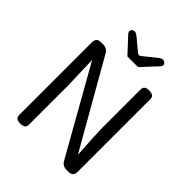

<svg xmlns="http://www.w3.org/2000/svg" viewBox="-253 -1082 1229 1229"><g transform="rotate(45 361.0 -468.0)"><path d="M100 -33V-692Q100 -734 142 -734H160Q196 -734 213 -703L546 -120Q534 -298 534 -352V-701Q534 -734 578 -734Q622 -734 622 -701V-42Q622 0 580 0H563Q527 0 510 -31L181 -614Q188 -411 188 -385V-33Q188 0 144 0Q100 0 100 -33ZM325 -789 230 -891Q208 -915 228 -929.5Q248 -944 273 -923L357 -853Q371 -841 385 -853L473 -924Q498 -944 518 -929.5Q538 -915 516 -891L421 -789Z"/></g></svg>

Font: Raw Maruko Gothic CJK TC
Style: Regular
Weight: 400
Version: Version 1.001